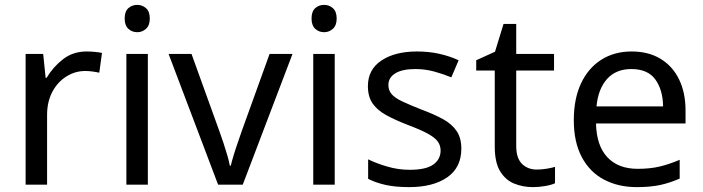

<svg xmlns="http://www.w3.org/2000/svg" viewBox="-20 -757 2881 787"><path d="M335 -546Q350 -546 367.5 -544.5Q385 -543 398 -540L387 -459Q374 -462 358.5 -464Q343 -466 329 -466Q288 -466 252 -443.5Q216 -421 194.5 -380.5Q173 -340 173 -286V0H85V-536H157L167 -438H171Q197 -482 238 -514Q279 -546 335 -546Z M543 -737Q563 -737 578.5 -723.5Q594 -710 594 -681Q594 -653 578.5 -639Q563 -625 543 -625Q521 -625 506 -639Q491 -653 491 -681Q491 -710 506 -723.5Q521 -737 543 -737ZM586 -536V0H498V-536Z M874 0 671 -536H765L879 -220Q887 -198 896 -171Q905 -144 912 -119.5Q919 -95 922 -78H926Q930 -95 937.5 -120Q945 -145 954.5 -172Q964 -199 971 -220L1085 -536H1179L975 0Z M1309 -737Q1329 -737 1344.5 -723.5Q1360 -710 1360 -681Q1360 -653 1344.5 -639Q1329 -625 1309 -625Q1287 -625 1272 -639Q1257 -653 1257 -681Q1257 -710 1272 -723.5Q1287 -737 1309 -737ZM1352 -536V0H1264V-536Z M1871 -148Q1871 -70 1813 -30Q1755 10 1657 10Q1601 10 1560.5 1Q1520 -8 1489 -24V-104Q1521 -88 1566.5 -74.5Q1612 -61 1659 -61Q1726 -61 1756 -82.5Q1786 -104 1786 -140Q1786 -160 1775 -176Q1764 -192 1735.5 -208Q1707 -224 1654 -244Q1602 -264 1565 -284Q1528 -304 1508 -332Q1488 -360 1488 -404Q1488 -472 1543.5 -509Q1599 -546 1689 -546Q1738 -546 1780.5 -536.5Q1823 -527 1860 -510L1830 -440Q1796 -454 1759 -464Q1722 -474 1683 -474Q1629 -474 1600.5 -456.5Q1572 -439 1572 -409Q1572 -387 1585 -371.5Q1598 -356 1628.5 -341.5Q1659 -327 1710 -307Q1761 -288 1797 -268Q1833 -248 1852 -219.5Q1871 -191 1871 -148Z M2180 -62Q2200 -62 2221 -65.5Q2242 -69 2255 -73V-6Q2241 1 2215 5.5Q2189 10 2165 10Q2123 10 2087.5 -4.5Q2052 -19 2030 -55Q2008 -91 2008 -156V-468H1932V-510L2009 -545L2044 -659H2096V-536H2251V-468H2096V-158Q2096 -109 2119.5 -85.5Q2143 -62 2180 -62Z M2569 -546Q2638 -546 2687.5 -516Q2737 -486 2763.5 -431.5Q2790 -377 2790 -304V-251H2423Q2425 -160 2469.5 -112.5Q2514 -65 2594 -65Q2645 -65 2684.5 -74.5Q2724 -84 2766 -102V-25Q2725 -7 2685 1.5Q2645 10 2590 10Q2514 10 2455.5 -21Q2397 -52 2364.5 -113.5Q2332 -175 2332 -264Q2332 -352 2361.5 -415Q2391 -478 2444.5 -512Q2498 -546 2569 -546ZM2568 -474Q2505 -474 2468.5 -433.5Q2432 -393 2425 -321H2698Q2697 -389 2666 -431.5Q2635 -474 2568 -474Z"/></svg>

Font: Noto Music
Style: Regular
Weight: 400
Designer: Monotype Design Team, Benjamin Yang
Foundry: Monotype Imaging Inc.
Version: Version 2.002; ttfautohint (v1.8.4.7-5d5b)